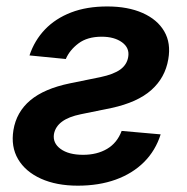

<svg xmlns="http://www.w3.org/2000/svg" viewBox="-20 -570 584 601"><path d="M72.3 -396.5Q87.9 -443.4 120.8 -477.8Q153.8 -512.2 202.6 -531Q251.5 -549.8 315.4 -549.8Q380.4 -549.8 426.5 -529.3Q472.7 -508.8 494.1 -471.9Q515.6 -435.1 506.8 -384.8Q497.1 -326.7 453.6 -288.1Q410.2 -249.5 328.6 -231.9L232.9 -212.4Q194.8 -204.6 174.1 -189.2Q153.3 -173.8 148.9 -150.4Q144.5 -122.1 169.7 -103.8Q194.8 -85.4 240.2 -85.4Q283.7 -85.4 315.2 -104Q346.7 -122.6 360.8 -160.2L482.9 -149.4Q466.8 -98.6 430.9 -62.7Q395 -26.9 342.3 -7.8Q289.6 11.2 223.6 11.2Q156.7 11.2 108.2 -10.7Q59.6 -32.7 36.6 -71.8Q13.7 -110.8 22 -162.6Q31.2 -219.2 74.7 -255.9Q118.2 -292.5 198.7 -309.1L294.4 -328.6Q335.9 -337.4 356.7 -352.5Q377.4 -367.7 381.3 -391.6Q386.2 -419.9 362.1 -437.5Q337.9 -455.1 298.3 -455.1Q253.4 -455.1 225.6 -434.1Q197.8 -413.1 186 -385.3Z"/></svg>

Font: Inter 16pt SemiBold
Style: Italic
Weight: 600
Italic angle: -9.3988°
Version: Version 4.001;git-66647c0bb